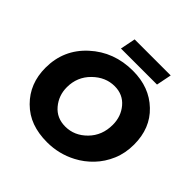

<svg xmlns="http://www.w3.org/2000/svg" viewBox="-220 -1051 1250 1250"><g transform="rotate(45 405.5 -425.5)"><path d="M392 13Q313 13 250 -9.8Q187 -32.5 137.5 -82Q42 -177 42 -323Q42 -490 163.5 -601Q285 -712 459 -712Q611 -712 707.5 -619Q804 -527.5 804 -377Q804 -297.5 776 -231.8Q748 -166 701 -116.8Q654 -67.5 595.5 -37Q501 13 392 13ZM404 -143Q488 -143 551.5 -207.5Q615 -272 615 -370Q615 -447 568.5 -502Q522 -557 446 -557Q362 -557 296 -492Q230 -427 230 -332Q230 -256 277.5 -199.5Q325 -143 404 -143ZM633 -759H301L322 -864H654Z"/></g></svg>

Font: Argentum Novus
Style: Bold Italic
Weight: 700
Designer: Julieta Ulanovsky (font) & Cristiano Sobral (main changes)
Foundry: Julieta Ulanovsky (font) & Cristiano Sobral (main changes)
Version: Version 3.00;November 27, 2020;FontCreator 13.0.0.2655 64-bi